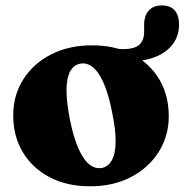

<svg xmlns="http://www.w3.org/2000/svg" viewBox="-20 -656 664 690"><path d="M623.5 -567.5Q623.5 -521 592.8 -487.5Q562 -454 505 -441.5Q448 -429 368.5 -446Q355 -448.5 347.8 -452.8Q340.5 -457 340.5 -465Q340.5 -475 349 -481Q357.5 -487 372 -484.5Q420 -476.5 447.5 -481.2Q475 -486 486.5 -501.5Q498 -517 498 -541V-567Q498 -600 514.8 -618.2Q531.5 -636.5 561 -636.5Q592.5 -636.5 608 -618.5Q623.5 -600.5 623.5 -567.5ZM310.5 -493Q393.5 -493 455.5 -461Q517.5 -429 552 -371.5Q586.5 -314 586.5 -238Q586.5 -167.5 550.5 -110.2Q514.5 -53 451 -19.8Q387.5 13.5 303.5 13.5Q220.5 13.5 158.5 -19Q96.5 -51.5 62 -109Q27.5 -166.5 27.5 -241.5Q27.5 -313.5 63.5 -370.5Q99.5 -427.5 163.2 -460.2Q227 -493 310.5 -493ZM347 -52.5Q369.5 -57.5 382.2 -80.5Q395 -103.5 395.5 -146.8Q396 -190 382.5 -254.5Q370 -317.5 352.5 -357.5Q335 -397.5 313.2 -414.8Q291.5 -432 267.5 -427Q244.5 -422.5 232 -399.2Q219.5 -376 219 -333.2Q218.5 -290.5 231.5 -225Q244 -162.5 261.8 -122.5Q279.5 -82.5 301 -65.2Q322.5 -48 347 -52.5Z"/></svg>

Font: Fraunces ExtraBold
Style: Regular
Weight: 800
Version: Version 1.000;[b76b70a41]